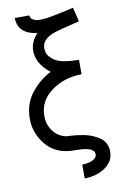

<svg xmlns="http://www.w3.org/2000/svg" viewBox="-98 -800 667 1014"><g transform="rotate(-10 236.0 -293.5)"><path d="M41 -204.1Q41 -285.2 86.4 -342.5Q131.8 -399.9 192.9 -430.2Q121.1 -484.4 121.1 -556.2Q121.1 -603 159.2 -644Q57.1 -657.2 55.2 -743.2H132.8Q134.8 -733.4 138.4 -727.8Q142.1 -722.2 153.6 -716.6Q165 -710.9 185.1 -710.9H194.8Q234.9 -711.9 367.2 -743.2L386.2 -667Q267.1 -639.2 238.8 -627.9Q180.7 -603 181.2 -559.1Q181.2 -545.9 185.1 -532.5Q189 -519 209.5 -500.5Q230 -481.9 266.1 -474.1Q299.3 -467.3 351.1 -466.8V-389.2Q255.9 -388.2 187.5 -337.2Q119.1 -286.1 119.1 -206.1Q119.1 -158.2 147 -122.6Q174.8 -86.9 219.2 -80.1Q220.2 -80.1 235.1 -79.6Q250 -79.1 267.1 -77.1Q284.2 -75.2 307.1 -71Q330.1 -66.9 350.6 -58.3Q371.1 -49.8 389.6 -37.8Q408.2 -25.9 418.7 -5.9Q429.2 14.2 429.2 39.1Q429.2 89.8 384.5 121.8Q339.8 153.8 272 155.8V81.1Q310.1 80.1 330.6 68.6Q351.1 57.1 351.1 40Q351.1 30.3 346.2 23.9Q330.1 0 251 0H245.1Q147 0 94 -63Q41 -126 41 -204.1Z"/></g></svg>

Font: CMU Sans Serif
Style: Medium
Weight: 500
Version: Version 0.7.0